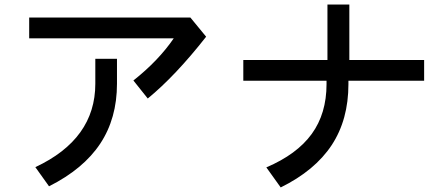

<svg xmlns="http://www.w3.org/2000/svg" viewBox="-20 -719 1964 842"><path d="M628 -287 565 -366Q675 -453 742 -551H108V-642H815L884 -558Q749 -386 628 -287ZM195 98 135 14Q398 -109 398 -352V-461H493V-352Q493 -200 419.5 -89Q346 22 195 98Z M1508 -350Q1508 -194 1434.5 -82.5Q1361 29 1211 103L1148 15Q1282 -42 1347 -131.5Q1412 -221 1412 -350V-365H1047V-456H1416V-699H1512V-456H1840V-365H1508Z"/></svg>

Font: Gmarket Sans TTF Medium
Style: Regular
Weight: 500
Designer: Creative Director : Sungho Lee; Art Director : Kiwoong Choi; Project Manager : Sori Yang, Jongwook Yoon; Font Designer :
Foundry: Sandoll Inc.
Version: Version 1.000;hotconv 1.0.109;makeotfexe 2.5.65596